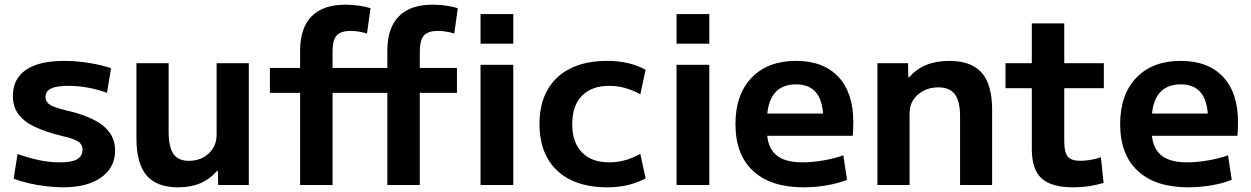

<svg xmlns="http://www.w3.org/2000/svg" viewBox="-20 -790 5341 820"><path d="M250.7 10Q215.7 10 176.5 5.3Q137.3 0.7 101.3 -7.8Q65.3 -16.3 38.3 -27L55 -132.3Q102.7 -115.3 147.5 -106Q192.3 -96.6 236 -96.6Q286 -96.6 309.2 -109.8Q332.4 -123 332.4 -150.3Q332.4 -165.7 324.4 -175.8Q316.4 -186 295.9 -194.3Q275.3 -202.7 238.3 -211Q174 -227 128.3 -248.5Q82.7 -270 58.8 -302Q35 -334 35 -380Q35 -453.7 91 -491.8Q147 -530 254 -530Q302.7 -530 355.3 -522Q408 -514 454.3 -499L437 -393.7Q392.7 -409.4 352 -416.4Q311.3 -423.4 271.6 -423.4Q221.6 -423.4 197.9 -411.9Q174.3 -400.4 174.3 -376.3Q174.3 -362.3 182.3 -352.3Q190.3 -342.3 210.3 -334.2Q230.3 -326 266 -317.7Q313.3 -307 351.1 -291.8Q389 -276.7 415.8 -256.5Q442.6 -236.3 457.1 -209.3Q471.6 -182.3 471.6 -147Q471.6 -98.7 444.8 -63.5Q418 -28.3 368.5 -9.2Q319 10 250.7 10Z M740.8 10Q649 10 605.8 -41Q562.7 -91.9 562.7 -200V-520H700.2V-226.8Q700.2 -162.4 720.7 -132.7Q741.2 -103.1 787.2 -103.1Q821.9 -103.1 848.4 -117.7Q874.8 -132.2 890 -157.1Q905.1 -181.9 905.1 -213.6V-520H1042.6V0H911.8L910.4 -61.1H908.3Q876.7 -25 835.9 -7.5Q795.1 10 740.8 10Z M1261.7 0V-393.4H1132.7V-500H1261.7V-573.4Q1261.7 -670.3 1310.7 -720.2Q1359.7 -770 1455 -770Q1482.7 -770 1510.8 -766.2Q1539 -762.3 1562.6 -755L1547.3 -646.7Q1511.3 -658 1478 -658Q1435 -658 1417.6 -638.2Q1400.3 -618.4 1400.3 -568V-500H1634.3V-573.4Q1634.3 -670.3 1683.3 -720.2Q1732.3 -770 1827.6 -770Q1855.3 -770 1883.5 -766.2Q1911.6 -762.3 1935.3 -755L1920 -646.7Q1884 -658 1850.6 -658Q1807.6 -658 1790.3 -638.2Q1772.9 -618.4 1772.9 -568V-500H1931.6V-393.4H1772.9V0H1634.3V-393.4H1400.3V0ZM2032.3 -603.4V-730H2172.2V-603.4ZM2032.3 0V-513.3H2172.2V0Z M2573 10Q2482 10 2417.2 -21.8Q2352.3 -53.7 2318.2 -114.2Q2284 -174.7 2284 -260Q2284 -345.7 2318.2 -406Q2352.3 -466.3 2417.2 -498.2Q2482 -530 2573 -530Q2619.3 -530 2659.3 -521.2Q2699.3 -512.3 2737.3 -492L2714.7 -387.4Q2680 -406 2647.7 -414.7Q2615.3 -423.4 2582.7 -423.4Q2506.6 -423.4 2465.3 -381Q2423.9 -338.7 2423.9 -260Q2423.9 -182 2465.3 -139.3Q2506.6 -96.6 2582.7 -96.6Q2615.3 -96.6 2647.7 -105.3Q2680 -114 2714.7 -132.6L2737.3 -28Q2699.3 -8.3 2659.3 0.8Q2619.3 10 2573 10Z M2869.4 -603.4V-730H3009.3V-603.4ZM2869.4 0V-513.3H3009.3V0Z M3411.7 10Q3271.7 10 3196.3 -60Q3121 -130 3121 -260Q3121 -386 3190 -458Q3259 -530 3379.7 -530Q3496.7 -530 3560.5 -461.8Q3624.3 -393.7 3624.3 -269.3Q3624.3 -254.7 3623.6 -236.7Q3623 -218.7 3621.6 -210H3197.6V-305H3515.4L3496.4 -276Q3496.4 -354.3 3467.5 -392Q3438.7 -429.7 3379.7 -429.7Q3318.3 -429.7 3287 -390.4Q3255.6 -351 3255.6 -273.3V-233.3Q3255.6 -163.3 3292.6 -130Q3329.6 -96.6 3406.3 -96.6Q3448.7 -96.6 3497 -105Q3545.3 -113.3 3581.7 -126.6L3597.6 -22Q3560.6 -7 3511.1 1.5Q3461.7 10 3411.7 10Z M3727.2 0V-520H3858.1L3859.4 -458.9H3861.4Q3893.5 -495 3935.9 -512.5Q3978.4 -530 4034 -530Q4128.5 -530 4172.8 -479.4Q4217.2 -428.8 4217.2 -320V0H4080.3V-293.2Q4080.3 -357.6 4058.2 -387.3Q4036 -416.9 3987.5 -416.9Q3951.8 -416.9 3924 -402.3Q3896.1 -387.8 3880.4 -363.4Q3864.7 -339.1 3864.7 -306.4V0Z M4564.3 10Q4470 10 4428.4 -28.2Q4386.7 -66.3 4386.7 -153.3V-413.4H4274.3V-520H4386.7V-690H4525.3V-520H4694.3V-413.4H4525.3V-186.7Q4525.3 -139.6 4540.1 -121.5Q4555 -103.3 4594 -103.3Q4615 -103.3 4638.7 -107.3Q4662.3 -111.3 4681.7 -118.3L4693.3 -8.7Q4658.7 1.3 4627.7 5.7Q4596.7 10 4564.3 10Z M5054.7 10Q4914.7 10 4839.3 -60Q4764 -130 4764 -260Q4764 -386 4833 -458Q4902 -530 5022.7 -530Q5139.7 -530 5203.5 -461.8Q5267.3 -393.7 5267.3 -269.3Q5267.3 -254.7 5266.6 -236.7Q5266 -218.7 5264.6 -210H4840.6V-305H5158.4L5139.4 -276Q5139.4 -354.3 5110.5 -392Q5081.7 -429.7 5022.7 -429.7Q4961.3 -429.7 4930 -390.4Q4898.6 -351 4898.6 -273.3V-233.3Q4898.6 -163.3 4935.6 -130Q4972.6 -96.6 5049.3 -96.6Q5091.7 -96.6 5140 -105Q5188.3 -113.3 5224.7 -126.6L5240.6 -22Q5203.6 -7 5154.1 1.5Q5104.7 10 5054.7 10Z"/></svg>

Font: M PLUS 1 Thin
Style: Regular
Weight: 100
Designer: Coji Morishita
Foundry: UNDERFOREST DESIGN
Version: Version 1.001